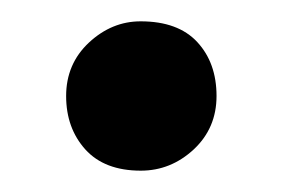

<svg xmlns="http://www.w3.org/2000/svg" viewBox="-20 -356 265 180"><path d="M112 -196Q78 -196 60 -215.9Q42 -235.9 42 -266Q42 -296.1 63.4 -316.1Q84.8 -336 111.8 -336Q147 -336 165 -316.5Q183 -297 183 -266Q183 -235.9 161.6 -215.9Q140.1 -196 112 -196Z"/></svg>

Font: Pitagon Serif
Style: Regular
Weight: 400
Designer: Travis Tran
Foundry: Pitagon
Version: Version 1.000;gftools[0.9.26]